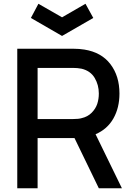

<svg xmlns="http://www.w3.org/2000/svg" viewBox="-20 -1012 696 1032"><path d="M481.4 -915.5 313.5 -818.8 146 -915.5 186.5 -991.7 313.5 -918.9 439.5 -991.7ZM635.3 0H511.2L380.4 -270H376H182.1V0H72.8V-750H376Q405.3 -750 433.1 -745.6Q524.9 -731 573.5 -667.2Q622.1 -603.5 622.1 -509.3Q622.1 -432.6 589.4 -375Q556.6 -317.4 493.7 -290.5ZM182.1 -647V-372.1H372.1Q402.8 -372.1 418.9 -377Q451.2 -384.3 472.7 -406Q494.1 -427.7 502.7 -453.6Q511.2 -479.5 511.2 -509.3Q511.2 -555.7 488.8 -593.3Q466.3 -630.9 418.9 -642.6Q397 -647 372.1 -647Z"/></svg>

Font: Manrope3 Semibold
Style: Regular
Weight: 600
Width: 4
Designer: Mikhail Sharanda
Foundry: Mikhail Sharanda
Version: Version 3.000;PS 003.000;hotconv 1.0.88;makeotf.lib2.5.64775